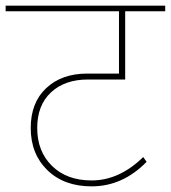

<svg xmlns="http://www.w3.org/2000/svg" viewBox="-32 -701 606 681"><path d="M280 -419Q198 -419 149 -373.5Q100 -328 100 -247Q100 -164 152.5 -112.5Q205 -61 293 -61Q391 -61 476 -144L488 -127Q403 -40 293 -40Q195 -40 136 -97.5Q77 -155 77 -247Q77 -337 132 -388.5Q187 -440 277 -440H390V-661H-12V-681H554V-661H412V-419Z"/></svg>

Font: FiraGO Thin
Style: Regular
Weight: 100
Designer: bBox Type
Foundry: bBox Type GmbH
Version: Version 1.001;PS 001.001;hotconv 1.0.88;makeotf.lib2.5.64775